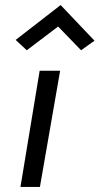

<svg xmlns="http://www.w3.org/2000/svg" viewBox="-20 -740 394 760"><path d="M210 -635 86 -541 42 -582 220 -720 354 -579 301 -541ZM137 -460H218L138 0H61Z"/></svg>

Font: Von Book
Style: Italic
Weight: 400
Version: Version 4.000; ttfautohint (v1.8.4.7-5d5b)